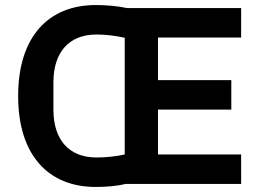

<svg xmlns="http://www.w3.org/2000/svg" viewBox="-20 -730 1034 762"><path d="M937 0V-117H607V-295H898V-412H607V-581H937V-698H484C447 -706 403 -710 360 -710C173 -710 52 -585 52 -349C52 -113 173 12 360 12C403 12 447 8 479 0ZM363 -105C253 -105 192 -176 192 -295V-403C192 -522 253 -593 363 -593C401 -593 440 -588 475 -580V-117C440 -109 401 -105 363 -105Z"/></svg>

Font: IBM Plex Thai Looped SemiBold
Style: Regular
Weight: 600
Designer: Mike Abbink, Paul van der Laan, Pieter van Rosmalen, Ben Mitchell, Mark Frömberg
Foundry: Bold Monday
Version: Version 1.0